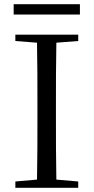

<svg xmlns="http://www.w3.org/2000/svg" viewBox="-20 -893 445 913"><path d="M45 -824H360V-873H45ZM53 -698 156 -690C158 -591 158 -491 158 -391V-337C158 -236 158 -137 156 -39L53 -30V0H352V-30L248 -39C246 -137 246 -237 246 -337V-391C246 -492 246 -592 248 -690L352 -698V-728H53Z"/></svg>

Font: Harano Aji Mincho
Style: Regular
Weight: 400
Foundry: Masamichi Hosoda
Version: HaranoAjiMincho-Regular version 20230610;ttx 4.39.4